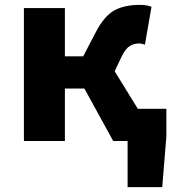

<svg xmlns="http://www.w3.org/2000/svg" viewBox="-20 -578 702 787"><path d="M503 0H444L326 -215H246V0H78V-545H246V-347H321L372 -445Q407 -512 448 -535Q489 -558 554 -558Q583 -558 601 -550L574 -395Q559 -400 552 -400Q529 -400 512 -389.5Q495 -379 479 -347L450 -286L545 -132H662V-20L645 189H503Z"/></svg>

Font: Nebula Sans Bold
Style: Regular
Weight: 700
Designer: Paul D. Hunt for Adobe (as Source Sans)
Foundry: Nebula Entertainment & Broadcasting LLC
Version: Version 1.010